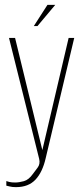

<svg xmlns="http://www.w3.org/2000/svg" viewBox="-20 -651 336 789"><path d="M46 118Q30 118 21 115.5Q12 113 6 112V93Q8 94 17.5 96.5Q27 99 42 99Q58 99 78 93.5Q98 88 115 64Q123 53 134.5 38Q146 23 141 2L17 -495H42L155 -30H153L262 -495H285L168 -2Q155 56 126 87Q97 118 46 118ZM119 -544 175 -631H207L134 -544Z"/></svg>

Font: Alumni Sans Thin
Style: Regular
Weight: 100
Designer: Robert E. Leuschke
Foundry: Robert E. Leuschke
Version: Version 1.018